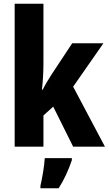

<svg xmlns="http://www.w3.org/2000/svg" viewBox="-20 -780 578 1021"><path d="M211 -442V-760H58V0H211V-166L263 -213L369 0H538L369 -319L530 -550H364L253 -382C239 -361 220 -329 207 -303H203C208 -346 211 -396 211 -442ZM362 72V61H218C216 101 204 171 195 208V221H292C322 174 345 123 362 72Z"/></svg>

Font: Noto Sans Georgian Condensed ExtraBold
Style: Regular
Weight: 800
Width: 3
Designer: Monotype Design Team, Akaki Razmadze
Foundry: Google LLC
Version: Version 2.005